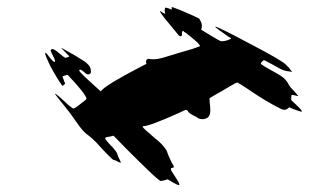

<svg xmlns="http://www.w3.org/2000/svg" viewBox="-20 -577 911 554"><path d="M40 -242.2 110.4 -118.2ZM478.5 -50.8 463.9 -59.6 454.1 -56.6 443.4 -54.7 437.5 -58.6Q422.9 -69.3 346.7 -145.5L307.6 -185.5L295.9 -182.6Q284.2 -181.6 284.2 -178.7Q282.2 -176.8 286.1 -172.9Q292 -165 299.8 -157.2Q315.4 -141.6 318.4 -132.8Q319.3 -127.9 326.2 -114.3L329.1 -107.4Q326.2 -107.4 320.3 -110.4Q312.5 -115.2 308.6 -115.2Q302.7 -116.2 256.8 -167Q242.2 -181.6 233.4 -187.5Q219.7 -196.3 199.2 -226.6Q182.6 -251 168.9 -267.6Q137.7 -305.7 138.7 -306.6Q140.6 -308.6 176.8 -274.4Q190.4 -263.7 191.4 -263.7Q193.4 -263.7 201.2 -268.6L218.8 -282.2Q229.5 -290 229.5 -292Q229.5 -299.8 205.1 -328.1Q197.3 -337.9 187.5 -347.7Q176.8 -359.4 175.8 -360.4Q172.9 -361.3 165 -358.4L160.2 -356.4L164.1 -345.7L168 -335L165 -333L163.1 -331.1Q162.1 -330.1 161.1 -330.1Q161.1 -328.1 159.2 -330.1Q144.5 -350.6 124 -388.7Q110.4 -418 110.4 -421.9Q110.4 -428.7 118.2 -418Q132.8 -398.4 136.7 -398.4Q142.6 -398.4 131.8 -418Q127.9 -425.8 127 -428.7Q126 -432.6 126 -432.6Q126 -433.6 130.9 -435.5Q135.7 -435.5 145.5 -427.7Q166 -410.2 168.9 -410.2Q169.9 -410.2 175.8 -412.1Q179.7 -413.1 179.7 -415L168 -426.8Q156.2 -438.5 156.2 -439.5Q169.9 -431.6 196.3 -417Q230.5 -396.5 231.4 -393.6Q242.2 -384.8 242.2 -372.1Q244.1 -364.3 235.4 -362.3Q230.5 -361.3 222.7 -369.1Q213.9 -377 210 -376Q208 -375 209 -372.6Q210 -370.1 213.9 -366.2Q219.7 -359.4 251 -331.1L270.5 -313.5L275.4 -318.4Q293 -335.9 388.7 -385.7L402.3 -392.6L401.4 -398.4Q401.4 -405.3 405.3 -406.2Q408.2 -408.2 417 -406.2Q431.6 -404.3 459 -413.1Q500 -425.8 534.2 -435.5L556.6 -443.4Q558.6 -445.3 547.9 -456.1Q545.9 -458 528.3 -472.7Q521.5 -477.5 517.6 -481.4Q514.6 -482.4 512.7 -484.4Q510.7 -484.4 510.7 -486.3Q510.7 -487.3 507.8 -487.3Q504.9 -487.3 504.9 -480.5Q505.9 -474.6 502.9 -472.7Q499 -471.7 496.1 -474.6Q493.2 -478.5 467.8 -508.8Q452.1 -527.3 446.3 -536.1Q440.4 -544.9 441.4 -544.9Q443.4 -544.9 447.3 -542Q457 -535.2 457 -539.1Q457 -539.1 456.1 -541Q455.1 -543.9 455.1 -545.9Q455.1 -552.7 457 -554.7Q458 -555.7 466.8 -552.7Q475.6 -548.8 475.6 -549.8V-552.7Q474.6 -555.7 475.6 -556.6Q477.5 -556.6 479.5 -555.7Q497.1 -549.8 534.2 -533.2L554.7 -523.4L558.6 -516.6Q564.5 -505.9 561.5 -495.1L560.5 -491.2L587.9 -474.6Q615.2 -458 618.2 -458Q631.8 -458 643.6 -463.9Q651.4 -465.8 639.6 -470.7Q600.6 -498 600.6 -500Q605.5 -502 704.1 -449.2Q795.9 -401.4 805.7 -389.6L810.5 -384.8Q812.5 -382.8 814.5 -380.9L816.4 -377.9Q822.3 -371.1 822.3 -369.1L814.5 -371.1Q810.5 -371.1 806.6 -372.1L798.8 -374Q790 -377 768.6 -389.6Q743.2 -403.3 742.2 -403.3Q740.2 -403.3 736.3 -399.4Q732.4 -395.5 732.4 -393.6Q732.4 -390.6 773.4 -368.2Q796.9 -355.5 802.7 -347.7Q809.6 -340.8 813.5 -332Q817.4 -325.2 830.1 -312.5L840.8 -299.8Q836.9 -299.8 831.1 -301.8Q822.3 -303.7 821.3 -302.7Q820.3 -299.8 820.3 -294.9V-288.1L836.9 -272.5Q855.5 -254.9 849.6 -254.9Q845.7 -254.9 825.2 -262.7L814.5 -267.6L811.5 -264.6Q802.7 -256.8 791 -262.7Q750 -282.2 693.4 -321.3Q667 -338.9 664.1 -338.9Q662.1 -338.9 643.6 -328.1Q614.3 -310.5 606.4 -306.6Q587.9 -295.9 585 -293.9Q584 -293 585 -282.2Q586.9 -266.6 586.9 -258.8Q586.9 -240.2 575.2 -235.4Q568.4 -232.4 560.5 -233.4Q552.7 -234.4 549.8 -237.3Q546.9 -240.2 539.1 -243.2Q529.3 -248 524.4 -252.9Q520.5 -259.8 516.6 -259.8Q513.7 -259.8 496.1 -251Q411.1 -212.9 393.6 -212.9Q391.6 -212.9 391.6 -210.9Q391.6 -208 427.7 -177.7Q449.2 -161.1 460 -143.6Q460.9 -142.6 465.8 -128.9L475.6 -107.4Q486.3 -92.8 477.5 -92.8Q470.7 -92.8 474.6 -84Q475.6 -83 483.4 -70.3Q502 -43 496.1 -43Q492.2 -43 478.5 -50.8Z"/></svg>

Font: My Font
Style: x-wing-ships
Weight: 500
Version: Version 0.001